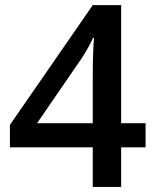

<svg xmlns="http://www.w3.org/2000/svg" viewBox="-20 -736 611 756"><path d="M553.2 -155.8H457V0H345.2V-155.8H19V-244.1L345.2 -715.8H457V-251H553.2ZM345.2 -251V-430.2Q345.2 -525.9 350.1 -586.9H346.2Q332.5 -554.7 303.2 -508.8L126 -251Z"/></svg>

Font: f0_41264          
Style: Regular
Weight: 600
Foundry: Ascender Corporation
Version: Version 1.10